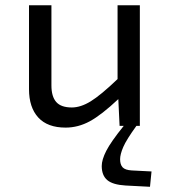

<svg xmlns="http://www.w3.org/2000/svg" viewBox="-20 -485 654 740"><path d="M372.1 154.8Q372.1 130.9 389.4 96.7Q406.7 62.5 457 0H440.9L436 -103Q371.1 -42 326.2 -17.6Q281.2 6.8 232.9 6.8Q163.1 6.8 127.4 -32.2Q91.8 -71.3 91.8 -141.1V-464.8H178.2V-155.8Q178.2 -112.8 196.8 -91.8Q215.3 -70.8 256.8 -70.8Q291 -70.8 329.6 -94.5Q368.2 -118.2 433.1 -180.2V-464.8H519V0H505.9Q467.3 53.2 455.1 81.5Q442.9 109.9 442.9 128.9Q442.9 149.4 452.6 159.9Q462.4 170.4 487.8 171.9L564 175.8L558.1 234.9L463.9 230Q414.6 227.1 393.3 209Q372.1 190.9 372.1 154.8Z"/></svg>

Font: IntelOne Mono
Style: Regular
Weight: 400
Designer: Fred Shallcrass
Foundry: Frere-Jones Type LLC
Version: Version 1.200;hotconv 1.1.0;makeotfexe 2.6.0;FJTRelease1.2